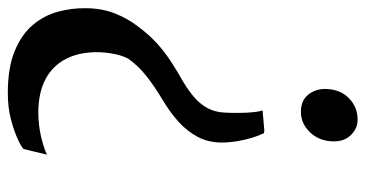

<svg xmlns="http://www.w3.org/2000/svg" viewBox="-244 -548 934 491"><g transform="rotate(90 223.5 -302.0)"><path d="M318 -509.5Q324 -497.5 329.5 -480Q335 -462.5 338.5 -441.8Q342 -421 342 -399.5Q341.5 -366 327.2 -339.5Q313 -313 289 -291.2Q265 -269.5 234 -251Q199.5 -230.5 172.8 -209.5Q146 -188.5 128 -163Q123 -154.5 119.2 -142Q115.5 -129.5 113.5 -115.5Q111.5 -101.5 111 -88Q110 -38.5 127.8 -3.8Q145.5 31 180.2 49.2Q215 67.5 265 67.5Q297 67.5 326.8 60.5Q356.5 53.5 373 45.5L358.5 105.5Q352 111.5 331.8 120.8Q311.5 130 281.8 137.8Q252 145.5 215.5 145.5Q150.5 145.5 107.8 127.8Q65 110 41 81.2Q17 52.5 7.5 17.5Q-2 -17.5 -1.5 -52.5Q-1.5 -95 12 -128.8Q25.5 -162.5 46.5 -189Q66 -215.5 88 -235.5Q110 -255.5 135 -271.8Q160 -288 187.5 -303.5Q211.5 -318 228.5 -333.2Q245.5 -348.5 255 -367.2Q264.5 -386 265.5 -410Q266.5 -429 266.2 -447.5Q266 -466 264.5 -481.5Q263 -497 260 -506L311.5 -510.5ZM339 -685.5Q338 -650.5 315.8 -627.2Q293.5 -604 263.5 -604Q234.5 -604 219.5 -622.8Q204.5 -641.5 205 -667.5Q206 -705 228.8 -727Q251.5 -749 283.5 -749Q306.5 -749 323.2 -731.5Q340 -714 339 -685.5Z"/></g></svg>

Font: Merriweather 72pt SemiBold
Style: Italic
Weight: 600
Italic angle: -7.8°
Version: Version 2.101